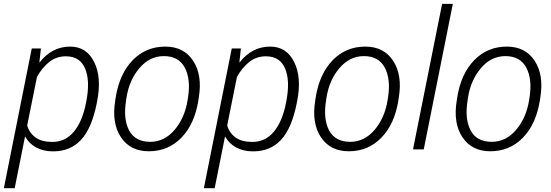

<svg xmlns="http://www.w3.org/2000/svg" viewBox="-29 -782 2883 1005"><path d="M477.1 -239.7Q451.2 -110.8 395.5 -50.3Q339.8 10.3 248.5 10.3Q198.2 10.3 160.6 -10Q123 -30.3 102.1 -67.9L47.9 203.1H-8.8L137.2 -528.3H185.1L177.2 -456.1L178.2 -455.1Q209 -495.1 249 -516.6Q289.1 -538.1 338.9 -538.1Q423.8 -538.1 464.1 -457Q504.4 -376 479 -250ZM422.4 -250Q443.8 -357.9 416.7 -422.6Q389.6 -487.3 315.9 -487.3Q266.1 -487.3 229 -457.8Q191.9 -428.2 164.6 -379.9L113.3 -125.5Q125.5 -84.5 158 -61.8Q190.4 -39.1 245.1 -39.1Q312.5 -39.1 356.9 -91.8Q401.4 -144.5 420.4 -239.7Z M576.7 -272Q596.2 -395.5 665.5 -466.8Q734.9 -538.1 836.4 -538.1Q933.1 -538.1 981.9 -463.9Q1030.8 -389.6 1011.7 -272L1009.3 -255.9Q989.3 -131.8 920.2 -61Q851.1 9.8 750 9.8Q652.8 9.8 603.8 -64Q554.7 -137.7 574.2 -255.9ZM630.9 -255.9Q615.2 -158.7 647 -99.1Q678.7 -39.6 757.8 -39.6Q831.1 -39.6 884.3 -101.6Q937.5 -163.6 952.6 -255.9L955.1 -272Q970.2 -367.7 938.2 -428Q906.2 -488.3 828.6 -488.3Q754.4 -488.3 700.9 -425.5Q647.5 -362.8 633.3 -272Z M1523.9 -239.7Q1498 -110.8 1442.4 -50.3Q1386.7 10.3 1295.4 10.3Q1245.1 10.3 1207.5 -10Q1169.9 -30.3 1148.9 -67.9L1094.7 203.1H1038.1L1184.1 -528.3H1231.9L1224.1 -456.1L1225.1 -455.1Q1255.9 -495.1 1295.9 -516.6Q1335.9 -538.1 1385.7 -538.1Q1470.7 -538.1 1511 -457Q1551.3 -376 1525.9 -250ZM1469.2 -250Q1490.7 -357.9 1463.6 -422.6Q1436.5 -487.3 1362.8 -487.3Q1313 -487.3 1275.9 -457.8Q1238.8 -428.2 1211.4 -379.9L1160.2 -125.5Q1172.4 -84.5 1204.8 -61.8Q1237.3 -39.1 1292 -39.1Q1359.4 -39.1 1403.8 -91.8Q1448.2 -144.5 1467.3 -239.7Z M1623.5 -272Q1643.1 -395.5 1712.4 -466.8Q1781.7 -538.1 1883.3 -538.1Q1980 -538.1 2028.8 -463.9Q2077.6 -389.6 2058.6 -272L2056.2 -255.9Q2036.1 -131.8 1967 -61Q1897.9 9.8 1796.9 9.8Q1699.7 9.8 1650.6 -64Q1601.6 -137.7 1621.1 -255.9ZM1677.7 -255.9Q1662.1 -158.7 1693.8 -99.1Q1725.6 -39.6 1804.7 -39.6Q1877.9 -39.6 1931.2 -101.6Q1984.4 -163.6 1999.5 -255.9L2002 -272Q2017.1 -367.7 1985.1 -428Q1953.1 -488.3 1875.5 -488.3Q1801.3 -488.3 1747.8 -425.5Q1694.3 -362.8 1680.2 -272Z M2189 0H2132.8L2285.2 -761.7H2341.3Z M2364.3 -272Q2383.8 -395.5 2453.1 -466.8Q2522.5 -538.1 2624 -538.1Q2720.7 -538.1 2769.5 -463.9Q2818.4 -389.6 2799.3 -272L2796.9 -255.9Q2776.9 -131.8 2707.8 -61Q2638.7 9.8 2537.6 9.8Q2440.4 9.8 2391.4 -64Q2342.3 -137.7 2361.8 -255.9ZM2418.5 -255.9Q2402.8 -158.7 2434.6 -99.1Q2466.3 -39.6 2545.4 -39.6Q2618.7 -39.6 2671.9 -101.6Q2725.1 -163.6 2740.2 -255.9L2742.7 -272Q2757.8 -367.7 2725.8 -428Q2693.8 -488.3 2616.2 -488.3Q2542 -488.3 2488.5 -425.5Q2435.1 -362.8 2420.9 -272Z"/></svg>

Font: Franko
Style: Light Italic
Weight: 300
Designer: Google
Version: Version 1.200310; 2013